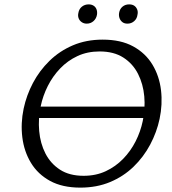

<svg xmlns="http://www.w3.org/2000/svg" viewBox="-20 -848 786 877"><path d="M347 9Q265 9 209 -21.5Q153 -52 121.5 -104Q90 -156 82 -220.5Q74 -285 88 -352Q101 -413 130.5 -469Q160 -525 206 -570Q252 -615 313 -641Q374 -667 449 -667Q532 -667 588.5 -636Q645 -605 676.5 -552.5Q708 -500 715.5 -435.5Q723 -371 709 -305Q696 -244 666 -187.5Q636 -131 590 -86.5Q544 -42 483 -16.5Q422 9 347 9ZM362 -45Q418 -45 463 -66Q508 -87 542.5 -122.5Q577 -158 599.5 -202.5Q622 -247 632 -295Q644 -352 639 -408Q634 -464 610.5 -510.5Q587 -557 543.5 -585Q500 -613 435 -613Q379 -613 334 -592Q289 -571 255 -535.5Q221 -500 198.5 -455.5Q176 -411 166 -363Q154 -306 159 -249.5Q164 -193 187.5 -147Q211 -101 254 -73Q297 -45 362 -45ZM109 -309 125 -361H710L694 -309ZM376 -740Q363 -740 353 -747Q343 -754 339 -765Q335 -776 338 -789Q341 -807 354 -817.5Q367 -828 385 -828Q398 -828 407.5 -822Q417 -816 421 -805Q425 -794 423 -781Q420 -763 407 -751.5Q394 -740 376 -740ZM562 -740Q548 -740 539 -747Q530 -754 526 -765Q522 -776 524 -789Q527 -807 539.5 -817.5Q552 -828 570 -828Q584 -828 593 -822Q602 -816 606.5 -805Q611 -794 608 -781Q606 -763 593 -751.5Q580 -740 562 -740Z"/></svg>

Font: Ysabeau Office
Style: Italic
Weight: 400
Italic angle: -12°
Designer: Christian Thalmann (Catharsis Fonts)
Version: Version 2.001;gftools[0.9.30]; featfreeze: tnum,lnum,ss02